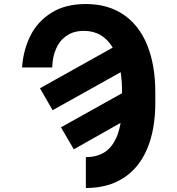

<svg xmlns="http://www.w3.org/2000/svg" viewBox="-20 -737 888 964"><path d="M411.1 -716.8Q521.5 -716.8 599.9 -663.8Q678.2 -610.8 719 -510.7Q759.8 -410.6 759.8 -272.5V-221.7Q759.8 -87.9 719.7 8.3Q679.7 104.5 601.3 155.8Q522.9 207 411.1 207V51.8Q485.8 51.8 528.6 8.1Q571.3 -35.6 585.4 -120.1L350.6 12.7L286.1 -97.7L592.8 -269V-273.4Q592.8 -327.6 585.9 -374.5L244.1 -183.6L180.7 -293.9L545.9 -498Q495.6 -582 401.4 -582Q350.6 -582 315.2 -558.1Q279.8 -534.2 261.5 -492.4Q243.2 -450.7 242.2 -398.4H90.8Q96.7 -484.9 132.3 -556.9Q168 -628.9 238 -672.9Q308.1 -716.8 411.1 -716.8Z"/></svg>

Font: Pretendard Std ExtraBold
Style: Regular
Weight: 800
Designer: Base glyphs from Inter by Rasmus Andersson; Hangeul glyphs from Noto Sans CJK(Source Han Sans) by Jang Soo-young and Kan
Foundry: Kil Hyung-jin
Version: Version 1.309